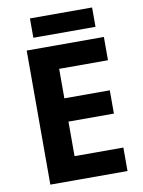

<svg xmlns="http://www.w3.org/2000/svg" viewBox="-95 -942 750 1007"><g transform="rotate(-10 280.0 -438.5)"><path d="M501 0H90V-714H501V-590H241V-433H483V-309H241V-125H501ZM467 -877V-774H136V-877Z"/></g></svg>

Font: Noto IKEA Arabic
Style: Bold
Weight: 700
Designer: Monotype Design Team
Foundry: Monotype Imaging Inc.
Version: Version 1.200